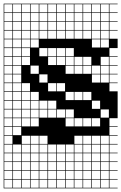

<svg xmlns="http://www.w3.org/2000/svg" viewBox="-20 -785 659 1043"><path d="M0 238.1V-765.1H619V-761.9H574.6V-717.5H619V-714.3H574.6V-669.8H619V-666.7H574.6V-622.2H619V-619H574.6V-574.6H619V-523.8H574.6V-479.4H619V-476.2H574.6V-431.7H619V-428.6H574.6V-384.1H619V-381H574.6V-336.5H619V-333.3H574.6V-288.9H619V-142.9H574.6V-98.4H619V-95.2H574.6V-50.8H619V-47.6H574.6V-3.2H619V0H574.6V44.4H619V47.6H574.6V92.1H619V95.2H574.6V139.7H619V142.9H574.6V187.3H619V190.5H574.6V234.9H619V238.1ZM527 -717.5H571.4V-761.9H527ZM50.8 -717.5H95.2V-761.9H50.8ZM193.7 -717.5H238.1V-761.9H193.7ZM241.3 -717.5H285.7V-761.9H241.3ZM479.4 -717.5H523.8V-761.9H479.4ZM288.9 -717.5H333.3V-761.9H288.9ZM3.2 -717.5H47.6V-761.9H3.2ZM146 -717.5H190.5V-761.9H146ZM431.7 -717.5H476.2V-761.9H431.7ZM336.5 -717.5H381V-761.9H336.5ZM384.1 -717.5H428.6V-761.9H384.1ZM98.4 -717.5H142.9V-761.9H98.4ZM527 -669.8H571.4V-714.3H527ZM384.1 -669.8H428.6V-714.3H384.1ZM431.7 -669.8H476.2V-714.3H431.7ZM98.4 -669.8H142.9V-714.3H98.4ZM3.2 -669.8H47.6V-714.3H3.2ZM50.8 -669.8H95.2V-714.3H50.8ZM479.4 -669.8H523.8V-714.3H479.4ZM288.9 -669.8H333.3V-714.3H288.9ZM241.3 -669.8H285.7V-714.3H241.3ZM146 -669.8H190.5V-714.3H146ZM193.7 -669.8H238.1V-714.3H193.7ZM336.5 -669.8H381V-714.3H336.5ZM384.1 -622.2H428.6V-666.7H384.1ZM146 -622.2H190.5V-666.7H146ZM431.7 -622.2H476.2V-666.7H431.7ZM3.2 -622.2H47.6V-666.7H3.2ZM479.4 -622.2H523.8V-666.7H479.4ZM336.5 -622.2H381V-666.7H336.5ZM288.9 -622.2H333.3V-666.7H288.9ZM50.8 -622.2H95.2V-666.7H50.8ZM98.4 -622.2H142.9V-666.7H98.4ZM241.3 -622.2H285.7V-666.7H241.3ZM527 -622.2H571.4V-666.7H527ZM193.7 -622.2H238.1V-666.7H193.7ZM193.7 -574.6H238.1V-619H193.7ZM241.3 -574.6H285.7V-619H241.3ZM50.8 -574.6H95.2V-619H50.8ZM288.9 -574.6H333.3V-619H288.9ZM336.5 -574.6H381V-619H336.5ZM3.2 -574.6H47.6V-619H3.2ZM384.1 -574.6H428.6V-619H384.1ZM146 -574.6H190.5V-619H146ZM431.7 -574.6H476.2V-619H431.7ZM479.4 -574.6H523.8V-619H479.4ZM527 -574.6H571.4V-619H527ZM98.4 -574.6H142.9V-619H98.4ZM190.5 -571.4H146V-527H190.5ZM527 -527H571.4V-571.4H527ZM98.4 -527H142.9V-571.4H98.4ZM479.4 -527H523.8V-571.4H479.4ZM3.2 -527H47.6V-571.4H3.2ZM50.8 -527H95.2V-571.4H50.8ZM241.3 -479.4H285.7V-523.8H241.3ZM98.4 -479.4H142.9V-523.8H98.4ZM288.9 -479.4H333.3V-523.8H288.9ZM336.5 -479.4H381V-523.8H336.5ZM193.7 -479.4H238.1V-523.8H193.7ZM3.2 -479.4H47.6V-523.8H3.2ZM50.8 -479.4H95.2V-523.8H50.8ZM241.3 -431.7H285.7V-476.2H241.3ZM288.9 -431.7H333.3V-476.2H288.9ZM98.4 -431.7H142.9V-476.2H98.4ZM527 -431.7H571.4V-476.2H527ZM336.5 -431.7H381V-476.2H336.5ZM50.8 -431.7H95.2V-476.2H50.8ZM431.7 -431.7H476.2V-476.2H431.7ZM384.1 -431.7H428.6V-476.2H384.1ZM3.2 -431.7H47.6V-476.2H3.2ZM146 -384.1H190.5V-428.6H146ZM50.8 -384.1H95.2V-428.6H50.8ZM527 -384.1H571.4V-428.6H527ZM336.5 -384.1H381V-428.6H336.5ZM3.2 -384.1H47.6V-428.6H3.2ZM431.7 -384.1H476.2V-428.6H431.7ZM384.1 -384.1H428.6V-428.6H384.1ZM479.4 -384.1H523.8V-428.6H479.4ZM3.2 -336.5H47.6V-381H3.2ZM527 -336.5H571.4V-381H527ZM50.8 -336.5H95.2V-381H50.8ZM479.4 -336.5H523.8V-381H479.4ZM193.7 -336.5H238.1V-381H193.7ZM3.2 -288.9H47.6V-333.3H3.2ZM50.8 -288.9H95.2V-333.3H50.8ZM98.4 -288.9H142.9V-333.3H98.4ZM241.3 -288.9H285.7V-333.3H241.3ZM288.9 -288.9H333.3V-333.3H288.9ZM3.2 -241.3H47.6V-285.7H3.2ZM384.1 -241.3H428.6V-285.7H384.1ZM431.7 -241.3H476.2V-285.7H431.7ZM336.5 -241.3H381V-285.7H336.5ZM146 -241.3H190.5V-285.7H146ZM98.4 -241.3H142.9V-285.7H98.4ZM50.8 -241.3H95.2V-285.7H50.8ZM479.4 -193.7H523.8V-238.1H479.4ZM3.2 -193.7H47.6V-238.1H3.2ZM193.7 -193.7H238.1V-238.1H193.7ZM146 -193.7H190.5V-238.1H146ZM241.3 -193.7H285.7V-238.1H241.3ZM98.4 -193.7H142.9V-238.1H98.4ZM50.8 -193.7H95.2V-238.1H50.8ZM241.3 -146H285.7V-190.5H241.3ZM336.5 -146H381V-190.5H336.5ZM288.9 -146H333.3V-190.5H288.9ZM50.8 -146H95.2V-190.5H50.8ZM193.7 -146H238.1V-190.5H193.7ZM527 -146H571.4V-190.5H527ZM3.2 -146H47.6V-190.5H3.2ZM98.4 -146H142.9V-190.5H98.4ZM146 -146H190.5V-190.5H146ZM384.1 -98.4H428.6V-142.9H384.1ZM479.4 -98.4H523.8V-142.9H479.4ZM3.2 -98.4H47.6V-142.9H3.2ZM98.4 -98.4H142.9V-142.9H98.4ZM431.7 -98.4H476.2V-142.9H431.7ZM146 -98.4H190.5V-142.9H146ZM50.8 -98.4H95.2V-142.9H50.8ZM336.5 -98.4H381V-142.9H336.5ZM3.2 -50.8H47.6V-95.2H3.2ZM50.8 -50.8H95.2V-95.2H50.8ZM479.4 -3.2H523.8V-47.6H479.4ZM146 -3.2H190.5V-47.6H146ZM98.4 -3.2H142.9V-47.6H98.4ZM527 -3.2H571.4V-47.6H527ZM193.7 -3.2H238.1V-47.6H193.7ZM431.7 -3.2H476.2V-47.6H431.7ZM384.1 -3.2H428.6V-47.6H384.1ZM3.2 -3.2H47.6V-47.6H3.2ZM336.5 44.4H381V0H336.5ZM98.4 44.4H142.9V0H98.4ZM146 44.4H190.5V0H146ZM50.8 44.4H95.2V0H50.8ZM241.3 44.4H285.7V0H241.3ZM527 44.4H571.4V0H527ZM431.7 44.4H476.2V0H431.7ZM288.9 44.4H333.3V0H288.9ZM384.1 44.4H428.6V0H384.1ZM479.4 44.4H523.8V0H479.4ZM193.7 44.4H238.1V0H193.7ZM3.2 44.4H47.6V0H3.2ZM336.5 92.1H381V47.6H336.5ZM3.2 92.1H47.6V47.6H3.2ZM193.7 92.1H238.1V47.6H193.7ZM431.7 92.1H476.2V47.6H431.7ZM527 92.1H571.4V47.6H527ZM98.4 92.1H142.9V47.6H98.4ZM241.3 92.1H285.7V47.6H241.3ZM146 92.1H190.5V47.6H146ZM50.8 92.1H95.2V47.6H50.8ZM288.9 92.1H333.3V47.6H288.9ZM479.4 92.1H523.8V47.6H479.4ZM384.1 92.1H428.6V47.6H384.1ZM193.7 139.7H238.1V95.2H193.7ZM527 139.7H571.4V95.2H527ZM98.4 139.7H142.9V95.2H98.4ZM431.7 139.7H476.2V95.2H431.7ZM384.1 139.7H428.6V95.2H384.1ZM241.3 139.7H285.7V95.2H241.3ZM336.5 139.7H381V95.2H336.5ZM50.8 139.7H95.2V95.2H50.8ZM146 139.7H190.5V95.2H146ZM288.9 139.7H333.3V95.2H288.9ZM479.4 139.7H523.8V95.2H479.4ZM3.2 139.7H47.6V95.2H3.2ZM479.4 187.3H523.8V142.9H479.4ZM146 187.3H190.5V142.9H146ZM431.7 187.3H476.2V142.9H431.7ZM98.4 187.3H142.9V142.9H98.4ZM527 187.3H571.4V142.9H527ZM193.7 187.3H238.1V142.9H193.7ZM384.1 187.3H428.6V142.9H384.1ZM50.8 187.3H95.2V142.9H50.8ZM241.3 187.3H285.7V142.9H241.3ZM336.5 187.3H381V142.9H336.5ZM288.9 187.3H333.3V142.9H288.9ZM3.2 187.3H47.6V142.9H3.2ZM479.4 234.9H523.8V190.5H479.4ZM146 234.9H190.5V190.5H146ZM431.7 234.9H476.2V190.5H431.7ZM98.4 234.9H142.9V190.5H98.4ZM193.7 234.9H238.1V190.5H193.7ZM527 234.9H571.4V190.5H527ZM384.1 234.9H428.6V190.5H384.1ZM50.8 234.9H95.2V190.5H50.8ZM241.3 234.9H285.7V190.5H241.3ZM336.5 234.9H381V190.5H336.5ZM3.2 234.9H47.6V190.5H3.2ZM288.9 234.9H333.3V190.5H288.9Z"/></svg>

Font: Jacquard 12 Charted
Style: Regular
Weight: 400
Designer: Sarah Cadigan-Fried
Version: Version 1.000